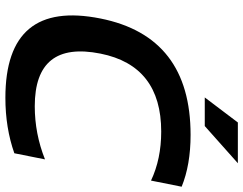

<svg xmlns="http://www.w3.org/2000/svg" viewBox="-118 -806 929 734"><g transform="rotate(90 347.0 -439.5)"><path d="M566.4 -29.3Q469.2 4.9 354.5 4.9Q-21.5 4.9 51.3 -358.9Q120.1 -703.1 496.1 -703.1Q610.8 -703.1 694.3 -668.9L670.9 -551.8Q588.4 -590.8 483.4 -590.8Q231.9 -590.8 185.5 -358.9Q135.3 -107.4 386.7 -107.4Q491.7 -107.4 589.8 -146.5ZM448.7 -883.8H604.5L462.4 -757.3H353Z"/></g></svg>

Font: Sansation
Style: Bold Italic
Weight: 700
Designer: Bernd Montag
Version: Version 1.301